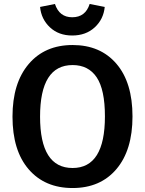

<svg xmlns="http://www.w3.org/2000/svg" viewBox="-20 -933 731 968"><path d="M344 -754Q276 -754 232 -795Q188 -836 182 -898L257 -913Q279 -846 344 -846Q411 -846 432 -913L508 -898Q502 -836 457.5 -795Q413 -754 344 -754ZM648 -346Q648 -176 567 -80.5Q486 15 346 15Q206 15 124.5 -79.5Q43 -174 43 -345Q43 -514 124.5 -610Q206 -706 346 -706Q486 -706 567 -611.5Q648 -517 648 -346ZM346 -605Q182 -605 182 -345Q182 -86 346 -86Q509 -86 509 -346Q509 -481 467.5 -543Q426 -605 346 -605Z"/></svg>

Font: FiraGO Medium
Style: Regular
Weight: 500
Designer: bBox Type
Foundry: bBox Type GmbH
Version: Version 1.001;PS 001.001;hotconv 1.0.88;makeotf.lib2.5.64775